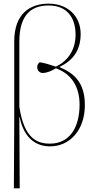

<svg xmlns="http://www.w3.org/2000/svg" viewBox="-20 -792 545 1052"><path d="M56 240H88L86 -149H88C113 -27 185 10 254 10C363 10 445 -80 445 -216C445 -341 385 -391 307 -424V-426C395 -467 422 -535 422 -605C422 -707 348 -772 247 -772C143 -772 58 -716 58 -565V-118ZM254 -5C184 -5 112 -32 86 -207V-565C86 -709 150 -762 246 -762C348 -762 394 -695 394 -602C394 -520 353 -458 286 -427C254 -438 220 -448 197 -451C186 -442 184 -431 184 -424C184 -403 200 -392 214 -392C243 -393 272 -409 286 -418C367 -389 416 -322 416 -219C416 -90 359 -5 254 -5Z"/></svg>

Font: Noto Serif Display Thin
Style: Regular
Weight: 100
Designer: Monotype Design Team
Foundry: Monotype Imaging Inc.
Version: Version 2.009